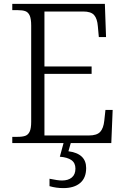

<svg xmlns="http://www.w3.org/2000/svg" viewBox="-20 -734 646 985"><path d="M343 0 331 42Q422 54 422 128Q422 179 391 205Q360 231 305 231Q268 231 234 221V183Q277 192 298 192Q330 192 348.5 176.5Q367 161 367 131Q367 102 346.5 87.5Q326 73 287 70L306 0H43V-32H70Q96 -32 110.5 -37.5Q125 -43 132.5 -59.5Q140 -76 140 -109V-603Q140 -637 132.5 -654Q125 -671 110.5 -676.5Q96 -682 70 -682H43V-714H518L524 -544H487L482 -599Q479 -638 463 -656.5Q447 -675 407 -675H208V-393H450V-355H208V-39H436Q477 -39 494 -57.5Q511 -76 515 -115L521 -170H558L551 0Z"/></svg>

Font: Noto Serif Light
Style: Regular
Weight: 300
Designer: Monotype Design Team
Foundry: Monotype Imaging Inc.
Version: Version 1.001